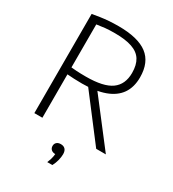

<svg xmlns="http://www.w3.org/2000/svg" viewBox="-228 -871 1100 1222"><g transform="rotate(30 322.0 -260.0)"><path d="M89.5 0V-729Q116 -734 145.2 -738.2Q174.5 -742.5 207.2 -745Q240 -747.5 277.5 -747.5Q420.5 -747.5 489.5 -695.5Q558.5 -643.5 558.5 -533Q558.5 -460.5 524.8 -412Q491 -363.5 424 -339Q357 -314.5 257.5 -314.5Q224.5 -314.5 199.5 -315.8Q174.5 -317 148.5 -319V0ZM544 0 277 -349.5H346L615 0ZM257 -365Q386 -365 443.2 -406.2Q500.5 -447.5 500.5 -532Q500.5 -591 477.8 -627.2Q455 -663.5 406.2 -680.2Q357.5 -697 279.5 -697Q238.5 -697 208.8 -694Q179 -691 148.5 -686V-370Q169 -368 185.2 -367Q201.5 -366 218.5 -365.5Q235.5 -365 257 -365ZM316.5 229Q328.5 200.5 332.2 180Q336 159.5 336 140L343.5 159.5H336.5Q316 159.5 305 149.2Q294 139 294 122.5Q294 106.5 304.8 96.5Q315.5 86.5 335 86.5Q356 86.5 367.5 98.8Q379 111 379 135.5Q379 155.5 372.8 180.5Q366.5 205.5 354 229Z"/></g></svg>

Font: Encode Sans SC Condensed Thin Light
Style: Regular
Weight: 300
Version: Version 3.002